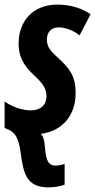

<svg xmlns="http://www.w3.org/2000/svg" viewBox="-26 -575 414 835"><path d="M186 240C212 240 241 234 255 228V137C247 141 233 145 216 145C181 145 174 118 169 61C167 33 161 17 152 7C248 -5 303 -77 303 -169C303 -243 278 -276 228 -322C185 -360 178 -377 178 -404C178 -436 198 -456 230 -456C254 -456 291 -445 320 -421L368 -513C333 -538 281 -555 224 -555C114 -555 55 -480 55 -386C55 -335 71 -294 123 -247C167 -206 176 -184 176 -157C176 -116 148 -95 107 -95C73 -95 26 -110 -6 -134V-19C-1 -16 8 -12 14 -10C41 4 55 26 64 90C76 183 91 240 186 240Z"/></svg>

Font: Noto Sans ExtraCondensed
Style: Bold Italic
Weight: 700
Width: 2
Italic angle: -12°
Designer: Monotype Design Team
Foundry: Monotype Imaging Inc.
Version: Version 2.013